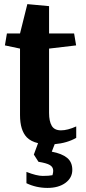

<svg xmlns="http://www.w3.org/2000/svg" viewBox="-20 -693 417 936"><path d="M108.9 145Q158.7 164.6 188.5 164.6Q218.8 164.6 235.8 161.1Q236.3 157.7 237.8 152.3Q239.3 147 239.3 138.7Q239.3 121.6 223.4 111.8Q207.5 102.1 167.5 95.7L145 60.5L165.5 4.9Q130.4 -3.4 110.8 -23.4Q77.6 -58.1 77.6 -131.8V-456.1L3.9 -471.7L13.7 -529.8H77.6L113.3 -672.9L219.2 -663.1V-529.8H341.3L351.1 -471.7L219.2 -456.1V-142.6Q219.2 -102.1 232.2 -79.8Q245.1 -57.6 277.3 -57.6Q309.6 -57.6 351.6 -76.7V-21Q307.6 4.4 246.6 9.8L232.4 46.4Q281.7 55.7 307.1 76.4Q332.5 97.2 332.5 135.3Q332.5 173.8 299.1 198.5Q265.6 223.1 211.4 223.1Q156.7 223.1 108.9 200.2Z"/></svg>

Font: NoticiaText-Bold
Style: Bold
Weight: 700
Designer: JM Sole
Foundry: JM Sole
Version: Version 1.003